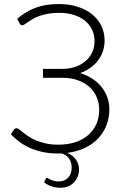

<svg xmlns="http://www.w3.org/2000/svg" viewBox="-20 -734 608 927"><path d="M207.5 125Q210 125 213.8 127.8Q217.5 130.5 224 133.5Q230.5 136.5 240 139.2Q249.5 142 263.5 142Q292 142 309 123.8Q326 105.5 326 75Q326 50.5 313.8 31.8Q301.5 13 275.5 6.5Q271.5 6.5 268 6.8Q264.5 7 260.5 7Q222 7 189.2 0.5Q156.5 -6 128.5 -18Q100.5 -30 76.8 -47Q53 -64 32.5 -85.5L46.5 -107.5Q52.5 -115 60.5 -115Q65.5 -115 73 -109Q80.5 -103 91.5 -94.2Q102.5 -85.5 117.8 -75.2Q133 -65 153.8 -56.2Q174.5 -47.5 201 -41.5Q227.5 -35.5 261.5 -35.5Q308.5 -35.5 345.2 -48Q382 -60.5 407.2 -83Q432.5 -105.5 445.8 -136.2Q459 -167 459 -203.5Q459 -236 447.2 -264.2Q435.5 -292.5 412.5 -313.5Q389.5 -334.5 356.2 -346.5Q323 -358.5 280.5 -358.5H187.5V-401.5H282.5Q313 -401.5 341 -410.5Q369 -419.5 390.2 -436.8Q411.5 -454 424 -478.8Q436.5 -503.5 436.5 -535.5Q436.5 -565.5 424.5 -590.5Q412.5 -615.5 390.5 -633.8Q368.5 -652 336.5 -662Q304.5 -672 265 -672Q234.5 -672 211 -667.5Q187.5 -663 169.2 -656.5Q151 -650 137.8 -642Q124.5 -634 115 -627.5Q105.5 -621 99 -616.5Q92.5 -612 88 -612Q80 -612 75 -620.5L63 -643Q102.5 -678 150.8 -696.2Q199 -714.5 263.5 -714.5Q314.5 -714.5 355.5 -701.2Q396.5 -688 425.2 -664.5Q454 -641 469.5 -608.8Q485 -576.5 485 -539Q485 -509.5 476 -484.5Q467 -459.5 451.2 -439.5Q435.5 -419.5 413.8 -404.8Q392 -390 367 -381Q400 -371 426 -354Q452 -337 470.2 -314.2Q488.5 -291.5 498.2 -264.2Q508 -237 508 -206.5Q508 -166 494.5 -130.5Q481 -95 455 -67Q429 -39 391.2 -20.5Q353.5 -2 305 4Q331 15.5 346.2 36.2Q361.5 57 361.5 84Q361.5 103 355 119Q348.5 135 336.8 147Q325 159 308.5 165.8Q292 172.5 272.5 172.5Q249 172.5 228 165.2Q207 158 193 146L201 129Q202.5 125 207.5 125Z"/></svg>

Font: Lato Light
Style: Regular
Weight: 300
Designer: Lukasz Dziedzic
Foundry: tyPoland Lukasz Dziedzic
Version: Version 2.007; 2014-02-27